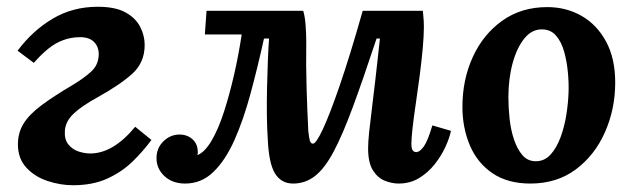

<svg xmlns="http://www.w3.org/2000/svg" viewBox="-20 -532 1875 568"><path d="M196 16Q159 16 121 3.5Q83 -9 58 -36Q33 -63 33 -105Q33 -139 49.5 -166Q66 -193 102 -220Q138 -247 194 -280Q229 -301 250 -320.5Q271 -340 272 -369Q273 -392 259 -407Q245 -422 217 -422Q191 -422 167.5 -413.5Q144 -405 123 -388Q102 -371 80 -346L32 -382Q76 -441 135.5 -476.5Q195 -512 269 -512Q321 -512 351 -495.5Q381 -479 394.5 -453Q408 -427 408 -399Q408 -347 371.5 -314Q335 -281 270 -245Q221 -218 197.5 -195.5Q174 -173 172 -146Q170 -120 182 -105Q194 -90 212 -84Q230 -78 247 -78Q315 -78 380 -157L428 -118Q403 -84 371.5 -53.5Q340 -23 297 -3.5Q254 16 196 16Z M528 11Q490 11 466.5 -11Q443 -33 443 -64Q443 -94 463.5 -114Q484 -134 511 -134Q534 -134 549.5 -120Q565 -106 565 -83Q565 -81 565 -78.5Q565 -76 564 -73Q586 -82 606 -116Q626 -150 642.5 -201Q659 -252 672.5 -311Q686 -370 695 -430H586L591 -500H877Q882 -484 884 -458.5Q886 -433 886 -407Q885 -339 887 -271.5Q889 -204 892 -145Q894 -126 896.5 -116.5Q899 -107 906 -107Q915 -107 935 -149.5Q955 -192 985 -279Q1015 -366 1053 -500H1231Q1233 -479 1233.5 -470.5Q1234 -462 1234 -452Q1234 -426 1230.5 -388Q1227 -350 1221.5 -307.5Q1216 -265 1210 -225Q1204 -185 1200.5 -153.5Q1197 -122 1197 -107Q1197 -91 1201.5 -86.5Q1206 -82 1211 -82Q1222 -82 1234 -99Q1246 -116 1259 -161L1314 -145Q1310 -124 1297.5 -97Q1285 -70 1265.5 -45.5Q1246 -21 1219.5 -5Q1193 11 1159 11Q1139 11 1118 2.5Q1097 -6 1083 -28.5Q1069 -51 1069 -93Q1069 -112 1072 -140.5Q1075 -169 1080 -209Q1085 -249 1091 -301Q1097 -353 1104 -418H1094Q1054 -297 1023.5 -214.5Q993 -132 966.5 -82.5Q940 -33 911.5 -11Q883 11 847 11Q812 11 793.5 -19Q775 -49 772 -123Q770 -151 769.5 -190.5Q769 -230 770 -273Q771 -316 772.5 -354.5Q774 -393 776 -418H761Q742 -332 721 -254.5Q700 -177 673.5 -117.5Q647 -58 611.5 -23.5Q576 11 528 11Z M1599 -511Q1655 -511 1700.5 -485Q1746 -459 1773 -409Q1800 -359 1800 -288Q1800 -209 1769.5 -140.5Q1739 -72 1683 -30.5Q1627 11 1549 11Q1482 11 1437 -19.5Q1392 -50 1370 -102Q1348 -154 1348 -216Q1348 -296 1378.5 -363Q1409 -430 1465.5 -470.5Q1522 -511 1599 -511ZM1584 -445Q1554 -446 1531.5 -418.5Q1509 -391 1496.5 -345Q1484 -299 1484 -244Q1484 -214 1487.5 -181Q1491 -148 1500.5 -119.5Q1510 -91 1525.5 -73Q1541 -55 1565 -55Q1591 -55 1609 -75Q1627 -95 1638.5 -126.5Q1650 -158 1655.5 -193Q1661 -228 1662 -259Q1663 -286 1660 -318Q1657 -350 1649 -379Q1641 -408 1625 -426.5Q1609 -445 1584 -445Z"/></svg>

Font: Lora
Style: Bold Italic
Weight: 700
Italic angle: -3°
Designer: Olga Karpushina, Alexei Vanyashin (Cyrillic)
Foundry: Cyreal
Version: Version 3.004